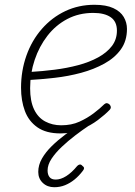

<svg xmlns="http://www.w3.org/2000/svg" viewBox="-20 -539 566 803"><path d="M233 19Q173 19 136.5 -6.5Q100 -32 84 -75Q68 -118 68 -172Q68 -243 90.5 -306.5Q113 -370 155 -418Q197 -466 253 -492.5Q309 -519 375 -519Q424 -519 454 -505Q484 -491 497.5 -468Q511 -445 511 -418Q511 -368 485.5 -332.5Q460 -297 416.5 -273Q373 -249 319.5 -234.5Q266 -220 208.5 -213.5Q151 -207 96 -204L106 -238Q157 -241 208.5 -247.5Q260 -254 307 -266.5Q354 -279 390.5 -299Q427 -319 448 -346.5Q469 -374 469 -411Q469 -449 443 -467Q417 -485 370 -485Q310 -485 261.5 -459.5Q213 -434 178.5 -389.5Q144 -345 125 -288.5Q106 -232 106 -170Q106 -116 122.5 -81.5Q139 -47 169 -31Q199 -15 236 -15Q279 -15 312 -30Q345 -45 371.5 -65Q398 -85 416 -103Q422 -108 427 -107.5Q432 -107 437 -103Q441 -100 443 -93.5Q445 -87 439 -80Q420 -60 389.5 -37Q359 -14 319 2.5Q279 19 233 19ZM207 244Q178 244 159 226Q140 208 140 180Q140 151 155.5 124Q171 97 196.5 72Q222 47 253.5 23.5Q285 0 317 -22L351 -18V-13Q324 5 294.5 27.5Q265 50 238.5 75Q212 100 195.5 125Q179 150 179 174Q179 191 187 201.5Q195 212 213 212Q234 212 257 197.5Q280 183 303 155Q308 150 313.5 149Q319 148 325 155Q332 160 331.5 165Q331 170 326 176Q310 197 291.5 212Q273 227 252 235.5Q231 244 207 244Z"/></svg>

Font: Playwrite MX Thin
Style: Regular
Weight: 250
Designer: Veronika Burian, José Scaglione
Foundry: TypeTogether
Version: Version 1.002